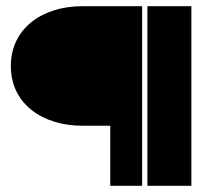

<svg xmlns="http://www.w3.org/2000/svg" viewBox="-20 -600 662 620"><path d="M15 -387C15 -263 119 -194 246 -194H336V0H439V-580H246C115 -580 15 -507 15 -387ZM456 0H598V-580H456Z"/></svg>

Font: Charger Sport
Style: UltNrw
Weight: 1000
Designer: Jasper
Foundry: Cannot Into Space Fonts
Version: Version 1.1